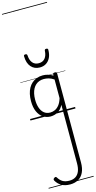

<svg xmlns="http://www.w3.org/2000/svg" viewBox="-317 -1477 1232 2463"><g transform="rotate(-15 299.0 -245.5)"><path d="M281 924Q212 924 166.5 896.5Q121 869 95 823Q90 813 92 805Q94 797 106 789Q118 781 125.5 783Q133 785 138 794Q163 835 197 855Q231 875 286 875Q332 875 365.5 854.5Q399 834 417 792Q435 750 435 683V-92Q412 -47 382.5 -23.5Q353 0 322.5 8.5Q292 17 265 17Q210 17 166 -12Q122 -41 96.5 -98Q71 -155 71 -238Q71 -288 80.5 -331Q90 -374 109 -408.5Q128 -443 156 -467.5Q184 -492 220.5 -505.5Q257 -519 301 -519Q335 -519 368.5 -509.5Q402 -500 435 -480V-496Q435 -506 441 -510.5Q447 -515 461 -515Q475 -515 481 -510.5Q487 -506 487 -496V686Q487 765 462 818Q437 871 391 897.5Q345 924 281 924ZM274 -33Q306 -33 336.5 -47Q367 -61 392.5 -93Q418 -125 435 -181V-428Q400 -452 367 -461Q334 -470 302 -470Q270 -470 243 -460.5Q216 -451 194.5 -432Q173 -413 158 -385.5Q143 -358 135 -322Q127 -286 127 -242Q127 -180 143.5 -133Q160 -86 192.5 -59.5Q225 -33 274 -33ZM295 -626Q222 -626 178.5 -676Q135 -726 134 -816Q133 -826 138.5 -831.5Q144 -837 157 -837Q169 -837 174 -831.5Q179 -826 180 -816Q183 -753 212.5 -717.5Q242 -682 295 -682Q348 -682 377.5 -717.5Q407 -753 410 -816Q411 -826 415.5 -831.5Q420 -837 433 -837Q446 -837 451.5 -831.5Q457 -826 456 -816Q456 -757 435.5 -714.5Q415 -672 379 -649Q343 -626 295 -626ZM0 895H598V905H0ZM0 -20H598V0H0ZM0 -505H598V-500H0ZM0 -1415H598V-1405H0Z"/></g></svg>

Font: Playwrite BE WAL Guides
Style: Regular
Weight: 400
Designer: Veronika Burian, José Scaglione
Foundry: TypeTogether
Version: Version 1.003